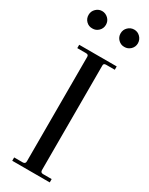

<svg xmlns="http://www.w3.org/2000/svg" viewBox="-214 -862 702 903"><g transform="rotate(30 137.0 -410.5)"><path d="M96.2 -32.2V-600.1Q96.2 -612.3 82 -611.8H35.2V-629.9H238.8V-611.8H191.9Q177.7 -611.8 178.2 -600.1V-32.2Q178.2 -18.1 191.9 -18.1H238.8V0H35.2V-18.1H82Q96.2 -18.1 96.2 -32.2ZM271 -773.9Q271 -753.9 256.8 -740.2Q242.2 -726.6 223.6 -727.1Q205.1 -726.6 190.9 -740.2Q176.8 -753.9 176.8 -773.9Q176.8 -793.9 190.9 -807.6Q205.1 -821.3 224.1 -821.3Q243.2 -821.3 256.8 -807.6Q270.5 -793.9 271 -773.9ZM83 -807.6Q97.2 -793.9 97.2 -773.9Q97.2 -753.9 83 -740.2Q68.8 -726.6 49.8 -727.1Q30.3 -726.6 16.6 -740.2Q2.9 -753.9 2.9 -773.9Q2.9 -793.9 17.1 -807.6Q31.2 -821.3 49.8 -821.3Q68.4 -821.3 83 -807.6Z"/></g></svg>

Font: Arapey-Regular
Style: Regular
Weight: 400
Designer: Eduardo Rodriguez Tunni
Foundry: Eduardo Rodriguez Tunni
Version: Version 1.002